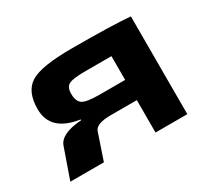

<svg xmlns="http://www.w3.org/2000/svg" viewBox="-106 -676 921 847"><g transform="rotate(-30 354.0 -253.0)"><path d="M332 -506Q540 -506 631 -498V0H469V-165H337Q262 -165 251 -133L206 0H35L89 -154Q108 -204 212 -211V-215Q70 -236 70 -349Q70 -439 124.5 -472.5Q179 -506 332 -506ZM469 -268V-389H336Q272 -389 252 -378Q232 -367 232 -334Q232 -295 252.5 -281.5Q273 -268 337 -268Z"/></g></svg>

Font: Exo 2 Expanded
Style: Bold
Weight: 700
Width: 7
Designer: Natanael Gama
Version: Version 1.001;PS 001.001;hotconv 1.0.70;makeotf.lib2.5.58329